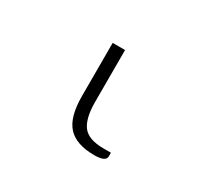

<svg xmlns="http://www.w3.org/2000/svg" viewBox="-53 -24 285 275"><g transform="rotate(30 89.0 114.0)"><path d="M67.5 38H88V124Q88 150.5 97.2 163Q106.5 175.5 132 175.5H144V181.5Q144 190.5 125 190.5Q95 190.5 81.2 175.5Q67.5 160.5 67.5 126Z"/></g></svg>

Font: Lato Thin
Style: Regular
Weight: 200
Designer: Lukasz Dziedzic
Foundry: tyPoland Lukasz Dziedzic
Version: Version 2.007; 2014-02-27